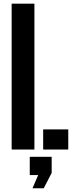

<svg xmlns="http://www.w3.org/2000/svg" viewBox="-20 -820 408 1053"><path d="M43.9 0V-800H168.7V0ZM216.7 0V-110.3H354.4V0ZM158.2 212.6 189.5 140H143.2V40H263.4V128.4L219.8 212.6Z"/></svg>

Font: Big Shoulders Stencil Thin
Style: Regular
Weight: 100
Designer: Patric King
Foundry: XO Type Co
Version: Version 2.001